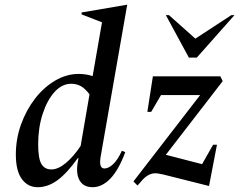

<svg xmlns="http://www.w3.org/2000/svg" viewBox="-20 -770 997 800"><path d="M137 10Q96 10 71 -24Q46 -58 46 -126Q46 -191 67.5 -251Q89 -311 125.5 -358.5Q162 -406 209.5 -434Q257 -462 308 -462Q338 -462 366 -453L405 -677L320 -710V-718L507 -750H510L400 -121Q390 -68 415 -68Q432 -68 451 -85.5Q470 -103 488 -142L502 -136Q474 -61 439.5 -25.5Q405 10 366 10Q327 10 311 -19.5Q295 -49 305 -100L307 -111H304Q260 -49 220 -19.5Q180 10 137 10ZM139 -169Q139 -110 152.5 -87Q166 -64 194 -64Q222 -64 254 -90.5Q286 -117 316 -162L353 -377Q335 -401 317 -411Q299 -421 277 -421Q238 -421 207 -386.5Q176 -352 157.5 -294.5Q139 -237 139 -169ZM553 3 536 -14 814 -374H651L610 -304H594L617 -452H898L908 -432L671 -125L822 -86L868 -167H884L851 5L660 -43Q650 -45 642 -46.5Q634 -48 627 -48Q596 -48 568 -14ZM767 -530 671 -707H684L794 -609L944 -707H957L800 -530Z"/></svg>

Font: Spectral Medium
Style: Italic
Weight: 500
Italic angle: -10°
Designer: Jean-Baptiste Levee
Foundry: Production Type
Version: Version 2.001